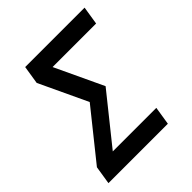

<svg xmlns="http://www.w3.org/2000/svg" viewBox="-200 -868 1001 1001"><g transform="rotate(-45 300.0 -367.5)"><path d="M25 0 41 -101 255 -368 130 -634 146 -735H584L568 -634H247L372 -368L158 -101H479L463 0Z"/></g></svg>

Font: Iosevka Extended
Style: Bold Italic
Weight: 700
Width: 7
Italic angle: -9°
Monospace: yes
Designer: Belleve Invis
Foundry: Belleve Invis
Version: Version 32.5.0; ttfautohint (v1.8.4)